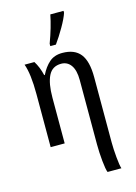

<svg xmlns="http://www.w3.org/2000/svg" viewBox="-149 -874 845 1191"><g transform="rotate(-15 273.5 -278.0)"><path d="M369 58V-356Q369 -418 346 -450.5Q323 -483 283 -483Q226 -483 201.5 -434Q177 -385 177 -293V0H87V-340Q87 -472 63 -536H126Q151 -497 164 -442H168Q191 -489 223.5 -517.5Q256 -546 307 -546Q386 -546 423 -499Q460 -452 460 -350V70Q460 111 465 165.5Q470 220 477 240H388Q380 221 374.5 165Q369 109 369 58ZM247 -621Q283 -718 298 -796H383V-784Q372 -750 342 -698Q312 -646 283 -606H247Z"/></g></svg>

Font: Noto Serif Narrow
Style: Regular
Weight: 400
Width: 4
Designer: Monotype Design Team
Foundry: Monotype Imaging Inc.
Version: Version 1.001